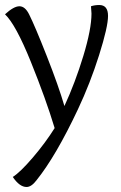

<svg xmlns="http://www.w3.org/2000/svg" viewBox="-20 -495 481 766"><path d="M376 -475Q411 -475 411 -431.5Q411 -388 375.5 -275.5Q340 -163 291 -59Q203 128 125 225Q105 251 86 251Q58 251 31 211Q61 192 111 133.5Q161 75 198 16Q163 -100 103 -248.5Q43 -397 0 -438Q35 -470 57.5 -470Q80 -470 96 -438Q120 -390 167 -270.5Q214 -151 237 -72Q280 -165 312.5 -272Q345 -379 345 -441Q345 -446 343 -470Q358 -475 376 -475Z"/></svg>

Font: Overlock Mod
Style: Regular
Weight: 400
Designer: Dario Muhafara
Foundry: Dario Manuel Muhafara
Version: Version 1.001